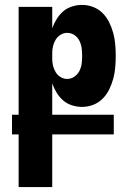

<svg xmlns="http://www.w3.org/2000/svg" viewBox="-20 -548 540 783"><path d="M56 215V0H29V-80H56V-520H193V-433Q200 -452 211 -470Q222 -488 237.5 -501.5Q253 -515 273.5 -521.5Q294 -528 314 -528Q338 -528 360 -519.5Q382 -511 398.5 -494.5Q415 -478 425.5 -456.5Q436 -435 442 -412.5Q448 -390 450 -366.5Q452 -343 452 -320Q452 -297 450 -273.5Q448 -250 442 -227.5Q436 -205 425.5 -183.5Q415 -162 398.5 -145.5Q382 -129 360 -120.5Q338 -112 314 -112Q294 -112 273.5 -118.5Q253 -125 237.5 -138.5Q222 -152 211 -170Q200 -188 193 -208V-80H444V0H193V215ZM254 -226Q270 -226 283.5 -235.5Q297 -245 304 -259Q311 -273 313 -288.5Q315 -304 315 -320Q315 -336 313 -351.5Q311 -367 304 -381.5Q297 -396 283.5 -405Q270 -414 254 -414Q240 -414 227.5 -406.5Q215 -399 207.5 -387Q200 -375 196.5 -361Q193 -347 193 -332V-308Q193 -293 196.5 -279Q200 -265 207.5 -253Q215 -241 227.5 -233.5Q240 -226 254 -226Z"/></svg>

Font: Iosevka Heavy
Style: Regular
Weight: 900
Monospace: yes
Designer: Belleve Invis
Foundry: Belleve Invis
Version: Version 32.5.0; ttfautohint (v1.8.4)